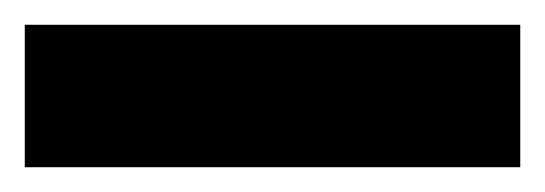

<svg xmlns="http://www.w3.org/2000/svg" viewBox="-20 2 440 155"><path d="M400 137H0V22H400Z"/></svg>

Font: Passion One
Style: Bold
Weight: 700
Designer: Alejandro Lo Celso
Foundry: Fontstage
Version: Version 1.002